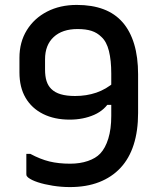

<svg xmlns="http://www.w3.org/2000/svg" viewBox="-20 -740 640 780"><path d="M292 -720Q354 -720 400.5 -702.5Q447 -685 478 -649.5Q509 -614 525 -561Q541 -508 541 -438V-281Q541 -208 523 -152Q505 -96 469.5 -58Q434 -20 382.5 0Q331 20 264 20Q229 20 194.5 14.5Q160 9 134 0.5Q108 -8 94 -19Q91 -22 89 -24.5Q87 -27 87 -33Q87 -37 87 -45Q87 -53 87 -63.5Q87 -74 87 -84.5Q87 -95 87 -103.5Q87 -112 87 -115H103Q144 -93 181 -84Q218 -75 265 -75Q305 -75 337 -86Q369 -97 387 -116Q408 -138 420 -177Q432 -216 432 -269V-441Q432 -495 422.5 -533Q413 -571 392 -590Q375 -607 352 -614.5Q329 -622 295 -622Q233 -622 198 -589.5Q163 -557 163 -499V-458Q163 -430 169 -411Q175 -392 188 -379Q203 -364 227 -357Q251 -350 285 -350Q331 -350 371 -363.5Q411 -377 447 -408V-314H398L429 -334Q407 -293 362.5 -273.5Q318 -254 263 -254Q201 -254 155 -277Q109 -300 84 -342.5Q59 -385 59 -446V-505Q59 -569 89 -617.5Q119 -666 171.5 -693Q224 -720 292 -720Z"/></svg>

Font: Recursive Medium
Style: Regular
Weight: 500
Version: Version 1.085